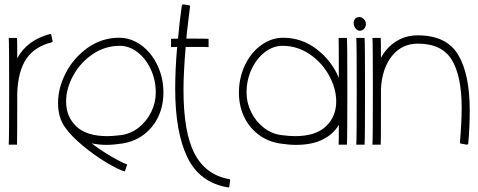

<svg xmlns="http://www.w3.org/2000/svg" viewBox="-20 -663 2193 880"><path d="M217 -469Q140 -450 101.5 -394.5Q63 -339 59 -237Q59 -12 58 0H20Q22 -28 22 -248Q22 -471 20 -489H58Q59 -484 59 -396Q105 -480 209 -507Q214 -507 215 -503L221 -475Q222 -474 220.5 -472Q219 -470 217 -469Z M467 1Q435 1 400 -6Q442 26 488 53Q534 80 563 91L552 123Q521 114 465.5 80.5Q410 47 358 3.5Q306 -40 280 -77Q246 -122 246 -191Q246 -261 282.5 -330.5Q319 -400 383.5 -445Q448 -490 526 -490Q580 -490 627 -456Q674 -422 701.5 -364Q729 -306 729 -238Q729 -180 706.5 -130.5Q684 -81 641 -47.5Q598 -14 539 -5Q500 1 467 1ZM283 -198Q283 -128 330 -83.5Q377 -39 472 -39Q498 -39 536 -44Q580 -50 616 -78.5Q652 -107 673 -149.5Q694 -192 694 -239Q694 -296 671 -345.5Q648 -395 610 -424Q572 -453 529 -453Q461 -453 404.5 -414.5Q348 -376 315.5 -316.5Q283 -257 283 -198Z M1035 164 1031 192Q1031 194 1029 195.5Q1027 197 1025 196Q895 174 839 58.5Q783 -57 783 -256Q783 -346 792 -448L764 -447V-485L796 -486Q801 -550 813 -635Q815 -644 819 -643L847 -639Q852 -637 851 -633Q846 -594 842.5 -563Q839 -532 836 -508Q836 -500 834 -486H873Q930 -486 936 -485V-447Q930 -448 871 -448H831Q821 -328 821 -252Q821 -56 872 41.5Q923 139 1031 158Q1035 159 1035 164Z M1572 -246Q1572 -24 1570 0H1532Q1533 -7 1533 -91Q1508 -48 1459 -23.5Q1410 1 1337 1Q1304 1 1265 -5Q1206 -14 1163 -47.5Q1120 -81 1097.5 -130.5Q1075 -180 1075 -238Q1075 -306 1102.5 -364Q1130 -422 1177 -456Q1224 -490 1278 -490Q1363 -490 1431.5 -437.5Q1500 -385 1533 -306Q1533 -481 1532 -489H1570Q1572 -469 1572 -246ZM1332 -39Q1427 -39 1474 -84Q1521 -129 1521 -198Q1521 -257 1488.5 -316.5Q1456 -376 1399.5 -414.5Q1343 -453 1275 -453Q1232 -453 1194 -424Q1156 -395 1133 -345.5Q1110 -296 1110 -239Q1110 -192 1131 -149.5Q1152 -107 1188 -78.5Q1224 -50 1268 -44Q1306 -39 1332 -39Z M1657 -553Q1657 -566 1647.5 -575.5Q1638 -585 1627 -585Q1615 -585 1608 -577Q1601 -569 1601 -557Q1601 -542 1611.5 -530.5Q1622 -519 1636 -523Q1646 -526 1651.5 -534.5Q1657 -543 1657 -553ZM1615 -248Q1615 -471 1613 -489H1651Q1653 -469 1653 -246Q1653 -24 1651 0H1613Q1615 -28 1615 -248Z M2133 -156Q2133 -79 2126 -5Q2125 -3 2123 -1Q2121 1 2119 0L2092 -5Q2090 -5 2089 -7Q2088 -9 2088 -11Q2096 -102 2096 -168Q2096 -315 2050.5 -389Q2005 -463 1895 -463Q1822 -463 1776.5 -406.5Q1731 -350 1726 -255V-152Q1726 -8 1725 0H1687Q1689 -28 1689 -248Q1689 -471 1687 -489H1725Q1726 -484 1726 -398Q1753 -447 1796.5 -474Q1840 -501 1895 -501Q2026 -501 2079.5 -412.5Q2133 -324 2133 -156Z"/></svg>

Font: Vibes
Style: Regular
Weight: 400
Designer: AbdElmomen Kadhim
Version: Version 1.100